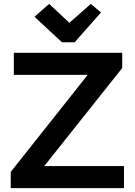

<svg xmlns="http://www.w3.org/2000/svg" viewBox="-20 -965 692 985"><path d="M298 -748 157 -879 232 -945 336 -848 446 -945 498 -901 363 -748ZM35 0V-83L430 -581H51V-694H607V-616L207 -113H616V0Z"/></svg>

Font: Cantarell
Style: Bold
Weight: 700
Designer: Dave Crossland, Nikolaus Waxweiler, Florian Fecher, Jacques Le Bailly, Eben Sorkin, Alexei Vanyashin, Alexios Zavras, Em
Version: Version 0.303